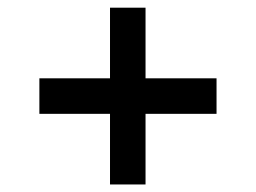

<svg xmlns="http://www.w3.org/2000/svg" viewBox="-20 -532 676 507"><path d="M270.5 -231.4H84V-325.2H270.5V-511.7H364.3V-325.2H551.8V-231.4H364.3V-44.9H270.5Z"/></svg>

Font: Pretendard JP Medium
Style: Regular
Weight: 500
Designer: Base glyphs from Inter by Rasmus Andersson; Hangeul glyphs from Noto Sans CJK(Source Han Sans) by Jang Soo-young and Kan
Foundry: Kil Hyung-jin
Version: Version 1.309